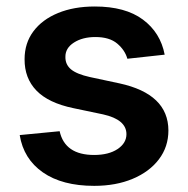

<svg xmlns="http://www.w3.org/2000/svg" viewBox="-20 -573 589 603"><path d="M497.2 -401.3 380 -388.5Q372.5 -415.5 348.2 -436.1Q323.9 -456.7 279.5 -456.7Q239.3 -456.7 212.2 -439.3Q185 -421.9 185.4 -394.2Q185 -370.4 202.9 -355.3Q220.9 -340.2 262.4 -331L355.5 -311.1Q508.5 -277.7 508.9 -163.4Q508.9 -111.9 479 -72.6Q449.2 -33.4 396.7 -11.4Q344.1 10.7 275.9 10.7Q175.4 10.7 114.7 -31.6Q54 -73.9 41.9 -148.8L167.3 -160.9Q183.9 -86.3 275.6 -86.3Q321.4 -86.3 349.3 -104.9Q377.1 -123.6 377.1 -151.6Q377.1 -197.4 303.6 -213.8L210.6 -233.3Q132.1 -249.6 94.5 -288.5Q56.8 -327.4 57.2 -387.1Q57.2 -437.5 84.9 -474.6Q112.6 -511.7 162.3 -532.1Q212 -552.6 277.7 -552.6Q373.6 -552.6 428.8 -511.5Q484 -470.5 497.2 -401.3Z"/></svg>

Font: Inter UI Semi Bold
Style: Regular
Weight: 600
Designer: Rasmus Andersson
Foundry: rsms
Version: 3.2;8d6f07862